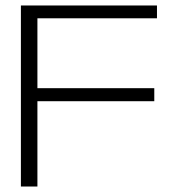

<svg xmlns="http://www.w3.org/2000/svg" viewBox="-20 -680 626 700"><path d="M56.2 0V-660H552.3V-613.3H116.4V-358.5H542.5V-311H116.4V0Z"/></svg>

Font: Panamera Thin
Style: Regular
Weight: 100
Designer: Bastien Sozeau
Foundry: NBR — Bastien Sozeau
Version: Version 3.003;gftools[0.9.33]